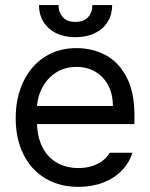

<svg xmlns="http://www.w3.org/2000/svg" viewBox="-20 -727 593 758"><path d="M42 -260.7Q42 -341.8 72.3 -404.8Q102.5 -467.8 156.7 -502.4Q210.9 -537.1 282.2 -537.1Q342.8 -537.1 394.5 -510.7Q446.3 -484.4 478.5 -424.8Q510.7 -365.2 510.7 -272.5V-237.3H100.6V-308.6H425.8Q425.8 -353.5 408.2 -388.2Q390.6 -422.9 357.9 -442.9Q325.2 -462.9 282.2 -462.9Q235.4 -462.9 200.2 -439.9Q165 -417 145.5 -378.4Q126 -339.8 126 -295.9V-248Q126 -189.5 146.5 -147.9Q167 -106.4 204.1 -85Q241.2 -63.5 290 -63.5Q320.3 -63.5 344.7 -71.8Q369.1 -80.1 386.2 -93.3Q403.3 -106.4 413.1 -124H502.9Q490.2 -84 460.9 -53.7Q431.6 -23.4 387.7 -6.3Q343.8 10.7 290 10.7Q214.8 10.7 158.7 -22.9Q102.5 -56.6 72.3 -118.2Q42 -179.7 42 -260.7ZM277.3 -580.1Q234.4 -580.1 201.7 -596.2Q168.9 -612.3 151.4 -641.1Q133.8 -669.9 133.8 -707H210.9Q210.9 -678.7 227.5 -659.7Q244.1 -640.6 277.3 -640.6Q311.5 -640.6 328.1 -659.7Q344.7 -678.7 344.7 -707H422.9Q422.9 -669.9 405.3 -641.1Q387.7 -612.3 354.5 -596.2Q321.3 -580.1 277.3 -580.1Z"/></svg>

Font: Pretendard GOV Variable
Style: Regular
Weight: 400
Designer: Base glyphs from Inter by Rasmus Andersson; Hangul glyphs from Noto Sans CJK(Source Han Sans) by Jang Soo-young and Kang
Foundry: Kil Hyung-jin
Version: Version 1.307;Glyphs 3.2 (3192)